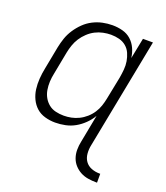

<svg xmlns="http://www.w3.org/2000/svg" viewBox="-140 -639 829 957"><g transform="rotate(20 275.0 -160.0)"><path d="M483 222Q461 222 439 218.5Q417 215 398.5 205Q380 195 366 179.5Q352 164 345 144Q338 124 338 101.5Q338 79 343 56L371 -90Q357 -66 336.5 -46Q316 -26 292 -12.5Q268 1 241 6.5Q214 12 188 12Q160 12 133.5 4.5Q107 -3 88 -20Q69 -37 57.5 -61Q46 -85 42.5 -112Q39 -139 41 -167.5Q43 -196 49 -225L72 -345Q77 -370 85.5 -395Q94 -420 109.5 -443.5Q125 -467 145 -486.5Q165 -506 189.5 -518.5Q214 -531 240 -536.5Q266 -542 292 -542Q320 -542 346 -535Q372 -528 391 -511Q410 -494 421 -470Q432 -446 435 -420L457 -530H510L396 56Q391 79 393 102Q395 125 407 142Q419 159 439.5 167Q460 175 483 175H487V222ZM216 -35Q236 -35 256 -39Q276 -43 295.5 -52.5Q315 -62 332 -77Q349 -92 361 -110.5Q373 -129 379.5 -148.5Q386 -168 390 -188L414 -308Q418 -331 420 -353.5Q422 -376 418.5 -397Q415 -418 406.5 -437.5Q398 -457 382 -470.5Q366 -484 345 -489.5Q324 -495 301 -495Q281 -495 259.5 -490.5Q238 -486 218.5 -476Q199 -466 182 -450Q165 -434 153 -415.5Q141 -397 134 -376.5Q127 -356 123 -336L100 -216Q95 -193 94 -171Q93 -149 96.5 -128Q100 -107 110 -89Q120 -71 136 -58Q152 -45 173 -40Q194 -35 216 -35Z"/></g></svg>

Font: Lode Dark Term
Style: Italic
Weight: 400
Italic angle: -11°
Monospace: yes
Designer: Belleve Invis
Foundry: Belleve Invis
Version: Version 29.2.0